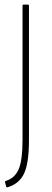

<svg xmlns="http://www.w3.org/2000/svg" viewBox="-20 -675 224 835"><path d="M14 139Q9 141 7 137L2 118Q0 114 5 112Q44 100 61 61.5Q78 23 78 -68V-651Q78 -655 82 -655H102Q106 -655 106 -651V-68Q106 34 85 79Q64 124 14 139Z"/></svg>

Font: Sofia Sans Cond ExtraLight
Style: Regular
Weight: 200
Width: 3
Designer: Botio Nikoltchev, Ani Petrova
Foundry: lettersoup
Version: Version 4.100; ttfautohint (v1.8.3)